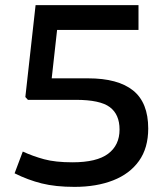

<svg xmlns="http://www.w3.org/2000/svg" viewBox="-20 -720 651 750"><path d="M37 -43 69 -128Q108 -110 152 -98Q196 -86 263 -86Q358 -86 402.5 -119.5Q447 -153 447 -214Q447 -273 409 -301.5Q371 -330 276 -330H89L79 -341L119 -700H521V-603H203L182 -414H324Q441 -414 500 -366.5Q559 -319 559 -218Q559 -142 523 -91.5Q487 -41 422 -15.5Q357 10 271 10Q197 10 143 -3.5Q89 -17 37 -43Z"/></svg>

Font: Georama Medium
Style: Regular
Weight: 500
Designer: Jean-Baptiste Levee
Foundry: Production Type
Version: Version 1.000